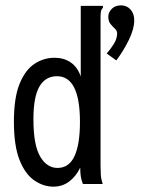

<svg xmlns="http://www.w3.org/2000/svg" viewBox="-20 -688 540 718"><path d="M433 -668Q454 -668 468 -652.5Q482 -637 482 -612Q482 -580 462 -539Q442 -498 415 -462L379 -488Q395 -506 406.5 -525Q418 -544 418 -563Q418 -573 410 -580.5Q402 -588 393.5 -598Q385 -608 385 -626Q385 -642 398 -655Q411 -668 433 -668ZM180 10Q142 10 108 -13.5Q74 -37 53 -90Q32 -143 32 -233Q32 -322 53 -374Q74 -426 108.5 -449Q143 -472 184 -472Q219 -472 244.5 -454.5Q270 -437 282 -402V-666H365V-659Q359 -653 357.5 -645.5Q356 -638 356 -622V-69Q356 -51 357 -34.5Q358 -18 364 0H290Q284 -15 282 -29Q280 -43 280 -61Q264 -28 238.5 -9Q213 10 180 10ZM195 -60Q238 -60 258.5 -104Q279 -148 279 -232Q279 -403 193 -403Q150 -403 127.5 -364.5Q105 -326 105 -242Q105 -146 130 -103Q155 -60 195 -60Z"/></svg>

Font: Inconsolata Medium
Style: Regular
Weight: 500
Monospace: yes
Designer: Raph Levien, Cyreal, Brenton Simpson
Foundry: Raph Levien, Cyreal, Google
Version: Version 3.001; ttfautohint (v1.8.2.53-6de2)